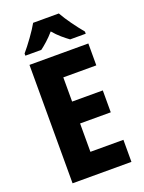

<svg xmlns="http://www.w3.org/2000/svg" viewBox="-171 -1010 815 1088"><g transform="rotate(-20 237.0 -465.5)"><path d="M327 -931H172C151 -892 99 -821 67 -784V-771H163C186 -788 219 -816 249 -851C278 -816 311 -790 337 -771H431V-784C393 -830 352 -886 327 -931ZM426 0V-133H227V-304H412V-436H227V-582H426V-714H71V0Z"/></g></svg>

Font: Noto Sans Gujarati Condensed ExtraBold
Style: Regular
Weight: 800
Width: 3
Designer: Jelle Bosma - Monotype Design Team, Universal Thirst
Foundry: Monotype Imaging Inc.
Version: Version 2.106